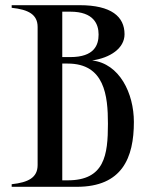

<svg xmlns="http://www.w3.org/2000/svg" viewBox="-20 -720 600 740"><path d="M335 -487C405 -497 460 -534 460 -588C460 -656 409 -700 287 -700H25V-690C90 -683 125 -664 125 -616V-84C125 -36 90 -17 25 -10V0H276C451 0 496 -112 496 -250C496 -360 441 -475 335 -487ZM251 -675C341 -675 360 -627 360 -587C360 -547 344 -500 251 -500H220V-675ZM241 -25H220V-475H241C383 -475 396 -352 396 -243C396 -122 383 -25 241 -25Z"/></svg>

Font: Sprat Condesed
Style: Regular
Weight: 400
Width: 3
Designer: Ethan Nakache
Foundry: Collletttivo
Version: Version 2.000;Glyphs 3.2 (3217)